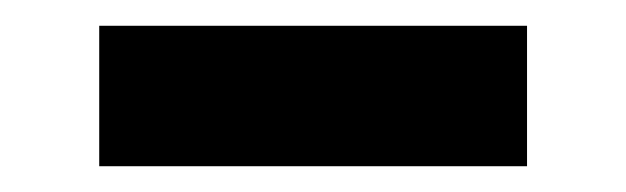

<svg xmlns="http://www.w3.org/2000/svg" viewBox="-20 -381 486 149"><path d="M57 -361H389V-252H57Z"/></svg>

Font: Tekex
Style: Regular
Weight: 400
Designer: NC Empire
Foundry: NC Empire
Version: Version 1.001;hotconv 1.0.109;makeotfexe 2.5.65596